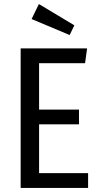

<svg xmlns="http://www.w3.org/2000/svg" viewBox="-20 -928 497 948"><path d="M172 -908 347 -803 324 -755 136 -834ZM410 -689 400 -616H173V-387H370V-314H173V-73H415V0H82V-689Z"/></svg>

Font: Fira Sans Condensed
Style: Regular
Weight: 400
Width: 3
Designer: Carrois Corporate & Edenspiekermann AG
Foundry: Carrois Corporate GbR & Edenspiekermann AG
Version: Version 4.202;PS 004.202;hotconv 1.0.88;makeotf.lib2.5.64775